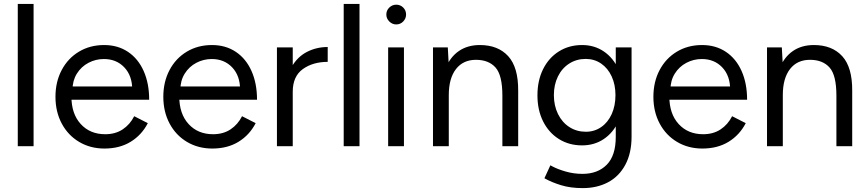

<svg xmlns="http://www.w3.org/2000/svg" viewBox="-20 -740 4391 972"><path d="M70 -720H150V0H70Z M260.8 -250Q260.8 -326 292.4 -385.5Q323.9 -445 379.8 -478.5Q435.7 -512 507.1 -512Q576.3 -512 627.8 -477.6Q679.3 -443.2 707.3 -380.5Q735.2 -317.8 735.2 -235.2H321.6L341.5 -252.3Q341.5 -163.6 388.7 -112.1Q435.8 -60.5 512.7 -60.5Q563.9 -60.5 600.9 -84.9Q637.9 -109.4 659.4 -151.7L728.3 -116.5Q697.4 -56.6 641.6 -22.3Q585.7 12 508.8 12Q437.2 12 380.8 -21.5Q324.4 -55 292.6 -114.5Q260.8 -174 260.8 -250ZM325.7 -302.2H670.7L649.6 -285.1Q649.6 -356.5 609.5 -398.8Q569.4 -441.2 506 -441.2Q464.4 -441.2 427.9 -422Q391.4 -402.8 369.3 -367.5Q347.1 -332.1 347.1 -285.8Z M806.8 -250Q806.8 -326 838.4 -385.5Q869.9 -445 925.8 -478.5Q981.7 -512 1053.1 -512Q1122.3 -512 1173.8 -477.6Q1225.3 -443.2 1253.3 -380.5Q1281.2 -317.8 1281.2 -235.2H867.6L887.5 -252.3Q887.5 -163.6 934.7 -112.1Q981.8 -60.5 1058.7 -60.5Q1109.9 -60.5 1146.9 -84.9Q1183.9 -109.4 1205.4 -151.7L1274.3 -116.5Q1243.4 -56.6 1187.6 -22.3Q1131.7 12 1054.8 12Q983.2 12 926.8 -21.5Q870.4 -55 838.6 -114.5Q806.8 -174 806.8 -250ZM871.7 -302.2H1216.7L1195.6 -285.1Q1195.6 -356.5 1155.5 -398.8Q1115.4 -441.2 1052 -441.2Q1010.4 -441.2 973.9 -422Q937.4 -402.8 915.3 -367.5Q893.1 -332.1 893.1 -285.8Z M1639 -502V-426.8Q1564 -426.8 1513 -390.2Q1462 -353.5 1462 -275.2L1425.8 -270.8Q1425.8 -347.8 1455.7 -400.1Q1485.5 -452.3 1533.8 -477.2Q1582.2 -502 1639 -502ZM1382 -500H1462V0H1382Z M1720 -720H1800V0H1720Z M1945 -500H2025V0H1945ZM1935.8 -666.3Q1935.8 -687.3 1950.8 -701.8Q1965.8 -716.3 1985.8 -716.3Q2006.8 -716.3 2021.3 -701.8Q2035.8 -687.3 2035.8 -666.3Q2035.8 -646.3 2021.3 -631.3Q2006.8 -616.3 1985.8 -616.3Q1965.8 -616.3 1950.8 -631.3Q1935.8 -646.3 1935.8 -666.3Z M2172 -500H2247L2252 -408V0H2172ZM2523.3 -256H2603.3V0H2523.3ZM2390.5 -437.2Q2325 -437.5 2288.5 -390.5Q2252 -343.5 2252 -258.5H2213Q2213 -338 2236.1 -394.8Q2259.2 -451.5 2303.2 -481.8Q2347.2 -512 2409.2 -512Q2501.2 -512 2552.7 -455.7Q2604.2 -399.3 2603.3 -280.2V-256H2523.3Q2523.3 -359 2488.9 -397.9Q2454.5 -436.8 2390.5 -437.2Z M2738.7 163.8 2736.2 162.3 2766.3 96.8 2775.7 102Q2803.2 116.7 2843.9 128.4Q2884.7 140.2 2928.8 140.2Q3006 140.2 3051.7 93.9Q3097.3 47.7 3097.3 -47V-500H3177.3V-48.3Q3177.3 35.7 3145.4 94.7Q3113.5 153.7 3057.8 183Q3002 212.3 2930.3 212.3Q2867.7 212.3 2820 197.5Q2772.3 182.7 2738.7 163.8ZM2700.8 -257.3Q2700.8 -332.5 2729.5 -390.1Q2758.2 -447.7 2809.5 -479.8Q2860.8 -512 2926.8 -512Q2988.8 -512 3036.5 -479.8Q3084.2 -447.5 3110.7 -389.8Q3137.2 -332 3137.2 -256.7Q3137.2 -182.3 3110.7 -125.2Q3084.2 -68 3036.5 -36Q2988.8 -4 2926.8 -4Q2860.8 -4 2809.5 -36.1Q2758.2 -68.2 2729.5 -125.5Q2700.8 -182.8 2700.8 -257.3ZM3095.8 -258.5Q3095.8 -311.2 3076.7 -352.9Q3057.5 -394.7 3023.2 -418.2Q2989 -441.7 2945 -441.7Q2898.5 -441.7 2861.8 -418.2Q2825 -394.7 2804.5 -352.9Q2784 -311.2 2784 -258.5Q2784 -205.2 2804.9 -162.7Q2825.8 -120.2 2862.7 -96.6Q2899.5 -73 2946 -73Q2989.2 -73 3023.4 -96.6Q3057.7 -120.2 3076.8 -162.6Q3095.8 -205 3095.8 -258.5Z M3287.8 -250Q3287.8 -326 3319.4 -385.5Q3350.9 -445 3406.8 -478.5Q3462.7 -512 3534.1 -512Q3603.3 -512 3654.8 -477.6Q3706.3 -443.2 3734.3 -380.5Q3762.2 -317.8 3762.2 -235.2H3348.6L3368.5 -252.3Q3368.5 -163.6 3415.7 -112.1Q3462.8 -60.5 3539.7 -60.5Q3590.9 -60.5 3627.9 -84.9Q3664.9 -109.4 3686.4 -151.7L3755.3 -116.5Q3724.4 -56.6 3668.6 -22.3Q3612.7 12 3535.8 12Q3464.2 12 3407.8 -21.5Q3351.4 -55 3319.6 -114.5Q3287.8 -174 3287.8 -250ZM3352.7 -302.2H3697.7L3676.6 -285.1Q3676.6 -356.5 3636.5 -398.8Q3596.4 -441.2 3533 -441.2Q3491.4 -441.2 3454.9 -422Q3418.4 -402.8 3396.3 -367.5Q3374.1 -332.1 3374.1 -285.8Z M3863 -500H3938L3943 -408V0H3863ZM4214.3 -256H4294.3V0H4214.3ZM4081.5 -437.2Q4016 -437.5 3979.5 -390.5Q3943 -343.5 3943 -258.5H3904Q3904 -338 3927.1 -394.8Q3950.2 -451.5 3994.2 -481.8Q4038.2 -512 4100.2 -512Q4192.2 -512 4243.7 -455.7Q4295.2 -399.3 4294.3 -280.2V-256H4214.3Q4214.3 -359 4179.9 -397.9Q4145.5 -436.8 4081.5 -437.2Z"/></svg>

Font: Oak Sans Light
Style: Regular
Weight: 400
Designer: Erik Kennedy, Walven
Foundry: Erik Kennedy, Walven
Version: Version 1.100;Glyphs 3.1.2 (3151)